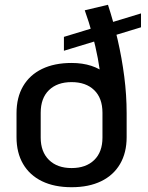

<svg xmlns="http://www.w3.org/2000/svg" viewBox="-20 -774 617 802"><path d="M279 8Q207 8 155.5 -17Q104 -42 76.5 -89Q49 -136 49 -201V-301Q49 -367 76.5 -414Q104 -461 155.5 -486Q207 -511 279 -511Q325 -511 361.5 -499Q398 -487 422.5 -465.5Q447 -444 457 -414L403 -429Q398 -481 388.5 -531Q379 -581 365.5 -631Q352 -681 334 -731L431 -754Q454 -684 471.5 -608Q489 -532 499 -454.5Q509 -377 509 -301V-201Q509 -136 481.5 -89Q454 -42 402.5 -17Q351 8 279 8ZM279 -72Q339 -72 373.5 -105.5Q408 -139 408 -199V-303Q408 -364 373.5 -397.5Q339 -431 279 -431Q219 -431 184.5 -397.5Q150 -364 150 -303V-199Q150 -140 184.5 -106Q219 -72 279 -72ZM247 -620 569 -718V-660L247 -562Z"/></svg>

Font: Pathway Extreme SemiCondensed Medium
Style: Regular
Weight: 500
Width: 4
Version: Version 1.001;gftools[0.9.26]